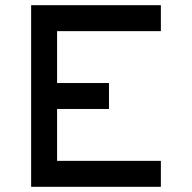

<svg xmlns="http://www.w3.org/2000/svg" viewBox="-20 -720 740 740"><path d="M600 -700H100V0H600V-100H200V-300H400V-400H200V-600H600Z"/></svg>

Font: FT88
Style: Regular
Weight: 400
Designer: Ange Degheest & Mandy Elbé
Foundry: Velvetyne Type Foundry
Version: Version 1.000;FEAKit 1.0